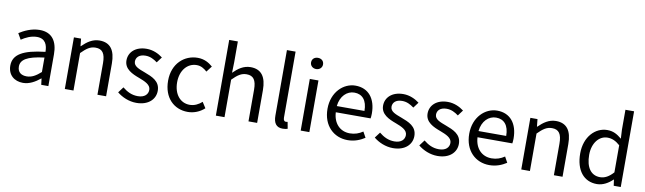

<svg xmlns="http://www.w3.org/2000/svg" viewBox="-43 -1386 6681 1988"><g transform="rotate(10 3297.0 -391.5)"><path d="M217 13C284 13 345 -22 397 -65H400L408 0H483V-334C483 -468 427 -557 295 -557C208 -557 131 -518 81 -486L117 -423C160 -452 217 -481 280 -481C369 -481 392 -414 392 -344C161 -318 58 -259 58 -141C58 -43 126 13 217 13ZM243 -60C189 -60 147 -85 147 -147C147 -217 209 -262 392 -284V-132C339 -85 296 -60 243 -60Z M656 0H747V-394C802 -449 840 -477 896 -477C968 -477 999 -434 999 -332V0H1090V-344C1090 -483 1038 -557 924 -557C850 -557 794 -516 742 -465H739L731 -543H656Z M1409 13C1537 13 1607 -60 1607 -148C1607 -251 1520 -283 1441 -313C1380 -336 1321 -355 1321 -407C1321 -449 1352 -485 1420 -485C1469 -485 1507 -465 1545 -437L1589 -496C1546 -529 1487 -557 1420 -557C1302 -557 1233 -489 1233 -403C1233 -311 1319 -274 1395 -246C1455 -223 1519 -198 1519 -143C1519 -96 1484 -58 1412 -58C1347 -58 1298 -84 1251 -122L1206 -62C1258 -19 1332 13 1409 13Z M1949 13C2014 13 2076 -12 2124 -56L2085 -117C2051 -86 2007 -63 1957 -63C1857 -63 1789 -146 1789 -271C1789 -396 1861 -481 1959 -481C2003 -481 2036 -461 2068 -432L2115 -493C2076 -527 2027 -557 1956 -557C1817 -557 1694 -452 1694 -271C1694 -91 1805 13 1949 13Z M2244 0H2335V-394C2390 -449 2428 -477 2484 -477C2556 -477 2587 -434 2587 -332V0H2678V-344C2678 -483 2626 -557 2512 -557C2438 -557 2382 -516 2332 -466L2335 -578V-796H2244Z M2947 13C2971 13 2987 10 3000 5L2987 -65C2977 -63 2973 -63 2968 -63C2954 -63 2942 -74 2942 -102V-796H2851V-108C2851 -31 2879 13 2947 13Z M3136 0H3227V-543H3136ZM3182 -655C3218 -655 3245 -680 3245 -714C3245 -751 3218 -773 3182 -773C3146 -773 3119 -751 3119 -714C3119 -680 3146 -655 3182 -655Z M3630 13C3704 13 3762 -12 3810 -43L3777 -103C3737 -76 3694 -60 3641 -60C3538 -60 3467 -134 3461 -250H3827C3829 -263 3831 -282 3831 -302C3831 -457 3753 -557 3615 -557C3489 -557 3370 -447 3370 -271C3370 -92 3486 13 3630 13ZM3460 -315C3471 -422 3539 -484 3616 -484C3701 -484 3751 -425 3751 -315Z M4107 13C4235 13 4305 -60 4305 -148C4305 -251 4218 -283 4139 -313C4078 -336 4019 -355 4019 -407C4019 -449 4050 -485 4118 -485C4167 -485 4205 -465 4243 -437L4287 -496C4244 -529 4185 -557 4118 -557C4000 -557 3931 -489 3931 -403C3931 -311 4017 -274 4093 -246C4153 -223 4217 -198 4217 -143C4217 -96 4182 -58 4110 -58C4045 -58 3996 -84 3949 -122L3904 -62C3956 -19 4030 13 4107 13Z M4575 13C4703 13 4773 -60 4773 -148C4773 -251 4686 -283 4607 -313C4546 -336 4487 -355 4487 -407C4487 -449 4518 -485 4586 -485C4635 -485 4673 -465 4711 -437L4755 -496C4712 -529 4653 -557 4586 -557C4468 -557 4399 -489 4399 -403C4399 -311 4485 -274 4561 -246C4621 -223 4685 -198 4685 -143C4685 -96 4650 -58 4578 -58C4513 -58 4464 -84 4417 -122L4372 -62C4424 -19 4498 13 4575 13Z M5120 13C5194 13 5252 -12 5300 -43L5267 -103C5227 -76 5184 -60 5131 -60C5028 -60 4957 -134 4951 -250H5317C5319 -263 5321 -282 5321 -302C5321 -457 5243 -557 5105 -557C4979 -557 4860 -447 4860 -271C4860 -92 4976 13 5120 13ZM4950 -315C4961 -422 5029 -484 5106 -484C5191 -484 5241 -425 5241 -315Z M5455 0H5546V-394C5601 -449 5639 -477 5695 -477C5767 -477 5798 -434 5798 -332V0H5889V-344C5889 -483 5837 -557 5723 -557C5649 -557 5593 -516 5541 -465H5538L5530 -543H5455Z M6251 13C6316 13 6373 -22 6416 -64H6418L6427 0H6501V-796H6410V-587L6415 -493C6367 -533 6326 -557 6262 -557C6138 -557 6027 -447 6027 -271C6027 -90 6115 13 6251 13ZM6271 -63C6175 -63 6121 -141 6121 -272C6121 -396 6190 -480 6278 -480C6323 -480 6364 -464 6410 -423V-138C6365 -88 6321 -63 6271 -63Z"/></g></svg>

Font: Source Han Sans KR Regular
Style: Regular
Weight: 400
Designer: Ryoko NISHIZUKA (kana & ideographs); Paul D. Hunt (Latin, Greek & Cyrillic); Wenlong ZHANG (bopomofo); Sandoll Communica
Foundry: Adobe Systems Incorporated
Version: Version 1.004;PS 1.004;hotconv 1.0.82;makeotf.lib2.5.63406